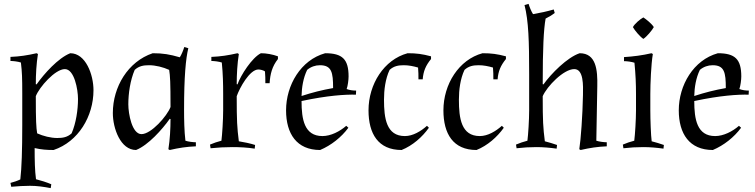

<svg xmlns="http://www.w3.org/2000/svg" viewBox="-20 -760 3903 992"><path d="M463 -294C463 -374 423 -485 343 -485C280 -460 208 -379 169 -324L165 -325C165 -375 168 -431 176 -481L169 -485C121 -474 82 -468 34 -466V-445C49 -445 73 -442 88 -437C94 -387 95 -357 95 -277V-114C95 15 92 107 85 167C71 174 50 181 34 185L38 205C72 202 104 200 135 200C171 200 206 205 242 212L245 192C225 183 187 171 166 166C160 121 159 70 159 5C194 13 222 15 257 15C385 -28 463 -159 463 -294ZM383 -249C383 -193 373 -124 350 -71C328 -51 305 -47 276 -47C242 -47 203 -57 172 -71C167 -102 165 -134 165 -263C183 -310 265 -403 315 -403C364 -403 383 -298 383 -249Z M563 -176C563 -96 603 15 683 15C746 -10 818 -91 857 -146L861 -145C861 -95 858 -39 850 11L857 15C905 4 944 -2 992 -4V-25C977 -25 953 -28 938 -33C932 -83 931 -143 931 -193C931 -365 940 -458 953 -511L932 -517C927 -500 918 -478 909 -464C857 -479 823 -485 769 -485C641 -442 563 -311 563 -176ZM643 -221C643 -277 653 -346 676 -399C698 -419 721 -423 750 -423C784 -423 823 -413 854 -399C859 -368 861 -336 861 -207C843 -160 761 -67 711 -67C662 -67 643 -172 643 -221Z M1203 -263C1218 -306 1270 -401 1315 -401C1325 -401 1341 -397 1349 -391C1351 -369 1351 -352 1351 -330H1373C1376 -378 1386 -417 1416 -455V-469C1389 -479 1356 -485 1328 -485C1282 -462 1224 -372 1207 -324L1203 -325C1203 -375 1206 -431 1214 -481L1207 -485C1159 -474 1120 -468 1072 -466V-445C1087 -445 1111 -442 1126 -437C1132 -376 1133 -327 1133 -274V-190C1133 -141 1128 -63 1124 -33C1107 -29 1081 -20 1065 -13L1068 6C1106 2 1143 0 1181 0C1219 0 1258 2 1296 8L1298 -11C1278 -18 1235 -27 1214 -30C1205 -102 1203 -134 1203 -263Z M1646 -57C1552 -57 1538 -144 1538 -238C1674 -267 1763 -272 1819 -271L1820 -292C1804 -292 1787 -294 1771 -300C1777 -316 1781 -348 1781 -365C1781 -454 1749 -485 1660 -485C1534 -450 1458 -320 1458 -190C1458 -69 1513 15 1634 15C1691 -9 1744 -51 1780 -100L1769 -110C1736 -81 1689 -57 1646 -57ZM1567 -399C1586 -415 1609 -423 1633 -423C1694 -423 1701 -385 1701 -305C1644 -295 1593 -282 1538 -264C1539 -309 1547 -358 1567 -399Z M2072 -57C1976 -57 1964 -149 1964 -245C1964 -295 1971 -353 1993 -399C2015 -419 2038 -423 2067 -423C2091 -423 2116 -418 2140 -411C2142 -389 2142 -372 2142 -350H2164C2167 -392 2180 -422 2207 -455V-469C2162 -481 2132 -485 2086 -485C1964 -452 1884 -325 1884 -190C1884 -69 1934 15 2055 15C2112 -8 2162 -52 2196 -100L2186 -110C2155 -82 2113 -57 2072 -57Z M2459 -57C2363 -57 2351 -149 2351 -245C2351 -295 2358 -353 2380 -399C2402 -419 2425 -423 2454 -423C2478 -423 2503 -418 2527 -411C2529 -389 2529 -372 2529 -350H2551C2554 -392 2567 -422 2594 -455V-469C2549 -481 2519 -485 2473 -485C2351 -452 2271 -325 2271 -190C2271 -69 2321 15 2442 15C2499 -8 2549 -52 2583 -100L2573 -110C2542 -82 2500 -57 2459 -57Z M2980 15C3028 4 3067 -2 3115 -4V-25C3100 -25 3076 -28 3061 -33L3066 -314C3068 -399 3060 -485 2975 -485C2911 -464 2827 -379 2788 -324L2784 -325C2784 -510 2789 -609 2799 -664C2815 -672 2832 -682 2846 -693L2841 -711C2806 -701 2770 -693 2734 -687C2725 -701 2716 -723 2711 -740L2690 -734C2711 -651 2714 -548 2714 -376V-190C2714 -141 2709 -63 2705 -33C2688 -29 2662 -20 2646 -13L2649 6C2683 2 2717 0 2751 0C2786 0 2821 3 2856 8L2858 -11C2841 -17 2812 -26 2795 -30C2786 -102 2784 -134 2784 -263C2806 -314 2892 -403 2947 -403C2996 -403 2993 -318 2992 -269C2990 -164 2981 -39 2973 11Z M3340 -274C3340 -327 3344 -428 3353 -481L3346 -485C3299 -474 3252 -468 3204 -465V-444C3220 -444 3242 -441 3258 -436C3264 -375 3266 -327 3266 -274V-190C3266 -141 3261 -63 3257 -33C3240 -29 3214 -20 3198 -13L3201 6C3235 2 3269 0 3303 0C3338 0 3373 3 3408 8L3410 -11C3393 -17 3364 -26 3347 -30C3343 -60 3340 -141 3340 -190ZM3358 -620C3348 -637 3318 -661 3304 -670C3287 -661 3259 -637 3250 -620C3259 -603 3287 -570 3304 -559C3321 -570 3349 -603 3358 -620Z M3675 -57C3581 -57 3567 -144 3567 -238C3703 -267 3792 -272 3848 -271L3849 -292C3833 -292 3816 -294 3800 -300C3806 -316 3810 -348 3810 -365C3810 -454 3778 -485 3689 -485C3563 -450 3487 -320 3487 -190C3487 -69 3542 15 3663 15C3720 -9 3773 -51 3809 -100L3798 -110C3765 -81 3718 -57 3675 -57ZM3596 -399C3615 -415 3638 -423 3662 -423C3723 -423 3730 -385 3730 -305C3673 -295 3622 -282 3567 -264C3568 -309 3576 -358 3596 -399Z"/></svg>

Font: Almendra
Style: Regular
Weight: 400
Designer: Ana Sanfelippo
Foundry: Ana Sanfelippo
Version: Version 1.003